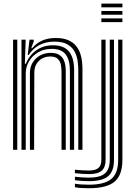

<svg xmlns="http://www.w3.org/2000/svg" viewBox="-20 -816 738 1046"><path d="M406.5 0V-435.2Q406.5 -455.8 403.2 -481.9Q400 -508 387.8 -532.6Q375.5 -557.2 349.1 -573.2Q322.8 -589.2 276.5 -589.2Q230 -589.2 194.5 -570.4Q159 -551.5 136.2 -516.5H131L140.8 -600H163.5L163.8 -590.5L150.2 -553.5H155.2Q179.5 -582.5 211.4 -595.8Q243.2 -609 283.5 -609Q325 -609 351.9 -597.1Q378.8 -585.2 394.5 -565.8Q410.2 -546.2 417.6 -523.5Q425 -500.8 427.1 -478.6Q429.2 -456.5 429.2 -439.5V0ZM51.2 0V-600H74.2V0ZM143 0V-419Q143 -450.8 157.9 -475.2Q172.8 -499.8 198.4 -513.9Q224 -528 256.2 -528Q285 -528 301.6 -517.8Q318.2 -507.5 326 -491.9Q333.8 -476.2 336 -458.9Q338.2 -441.5 338.2 -427.2V0H315.2V-426Q315.2 -443.8 311.8 -462.8Q308.2 -481.8 295.1 -495Q282 -508.2 253 -508.2Q229.8 -508.2 210.1 -497.8Q190.5 -487.2 178.9 -467.8Q167.2 -448.2 167 -421.2L165.8 0ZM97 0V-600H119.8L115.5 -468.5H120.8Q140.5 -516.8 179.4 -543.2Q218.2 -569.8 269.8 -569.2Q328.8 -569 356.2 -534.9Q383.8 -500.8 383.8 -434V0H360.8V-431.2Q360.8 -490.5 337.2 -520.1Q313.8 -549.8 262 -549.8Q219.5 -549.8 187.6 -530.9Q155.8 -512 138 -481.9Q120.2 -451.8 120.2 -417.2V0ZM532.2 -776.2V-796.5H646.8V-776.2ZM532.2 -695.5V-715.8H646.8V-695.5ZM532.2 -735.8V-756H646.8V-735.8ZM464.2 209.5Q439.8 209.5 420.4 208.1Q401 206.8 388.2 204V184.8Q403.5 187.5 423.1 188.9Q442.8 190.2 464.2 190.2Q549.5 190.2 586.6 158.9Q623.8 127.5 623.8 55.2V-600H646.8V55.2Q646.8 138 604.1 173.8Q561.5 209.5 464.2 209.5ZM464.2 171Q444 171 424.5 169.6Q405 168.2 388.2 165.8V146.8Q407.2 149 426.8 150.4Q446.2 151.8 464.2 151.8Q524.8 151.8 551.4 129Q578 106.2 578 55.2V-600H601V55.2Q601 117 569.1 144Q537.2 171 464.2 171ZM464.2 132.5Q448.5 132.5 428.9 131.1Q409.2 129.8 388.2 127.5V108.5Q408.8 110.8 428.6 111.9Q448.5 113 464.2 113Q500.2 113 516.2 99.1Q532.2 85.2 532.2 55V-600H555.2V55.2Q555.2 95.8 534 114.1Q512.8 132.5 464.2 132.5Z"/></svg>

Font: Big Shoulders Inline Text Thin
Style: Bold
Weight: 700
Version: Version 2.002